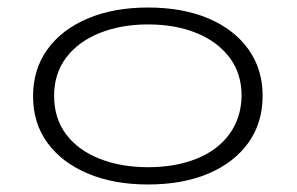

<svg xmlns="http://www.w3.org/2000/svg" viewBox="-20 -483 790 511"><path d="M374 8Q283 8 214 -21Q145 -50 106.5 -102.5Q68 -155 68 -227Q68 -299 106.5 -352Q145 -405 214 -434Q283 -463 374 -463Q466 -463 534.5 -434Q603 -405 641 -352Q679 -299 679 -228Q679 -156 641 -103Q603 -50 534.5 -21Q466 8 374 8ZM374 -38Q447 -38 503 -60.5Q559 -83 590.5 -126Q622 -169 623 -228Q623 -288 590.5 -330.5Q558 -373 502 -395.5Q446 -418 374 -418Q302 -418 245 -395Q188 -372 156 -329.5Q124 -287 124 -228Q124 -168 156 -125.5Q188 -83 245 -60.5Q302 -38 374 -38Z"/></svg>

Font: Inconsolata ExtraExpanded Light
Style: Regular
Weight: 300
Width: 8
Monospace: yes
Designer: Raph Levien, Cyreal, Brenton Simpson
Foundry: Raph Levien, Cyreal, Google
Version: Version 3.001; ttfautohint (v1.8.2.53-6de2)